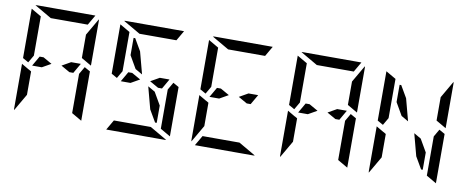

<svg xmlns="http://www.w3.org/2000/svg" viewBox="-79 -1370 4238 1740"><g transform="rotate(10 2040.0 -500.0)"><path d="M624 -782V-815L715 -972Q717 -964 717 -959V-546L624 -600V-607ZM535 -546H624L571 -454H535L454 -500ZM281 -454H238H192L245 -546H281L362 -500ZM717 -493V-41Q717 -41 717 -39L624 -93V-95V-103V-139V-218V-454L664 -523ZM99 -507V-959Q99 -959 99 -961L192 -907V-905V-895V-861V-782V-578V-546L152 -477ZM192 -218V-185L101 -28Q99 -36 99 -41V-454L147 -426L169 -413V-414L192 -400ZM284 -907 127 -998Q135 -1000 140 -1000H676Q676 -1000 678 -1000L624 -907H621H590H454H362Z M1351 -546H1440L1387 -454H1351L1270 -500ZM1097 -454H1054H1008L1061 -546H1097L1178 -500ZM1054 -861H1069L1133 -751L1187 -548L1121 -586L1054 -702ZM1533 -493V-41Q1533 -41 1533 -39L1440 -93V-95V-103V-139V-218V-454L1480 -523ZM915 -507V-959Q915 -959 915 -961L1008 -907V-905V-895V-861V-782V-578V-546L968 -477ZM1394 -298V-139H1379L1315 -249L1261 -452L1327 -414ZM1348 -93 1505 -2Q1497 0 1492 0H956Q956 0 954 0L1008 -93H1011H1042H1178H1270ZM1100 -907 943 -998Q951 -1000 956 -1000H1492Q1492 -1000 1494 -1000L1440 -907H1437H1406H1270H1178Z M2167 -546H2256L2203 -454H2167L2086 -500ZM1913 -454H1870H1824L1877 -546H1913L1994 -500ZM1731 -507V-959Q1731 -959 1731 -961L1824 -907V-905V-895V-861V-782V-578V-546L1784 -477ZM1824 -218V-185L1733 -28Q1731 -36 1731 -41V-454L1779 -426L1801 -413V-414L1824 -400ZM2164 -93 2321 -2Q2313 0 2308 0H1772Q1772 0 1770 0L1824 -93H1827H1858H1994H2086ZM1916 -907 1759 -998Q1767 -1000 1772 -1000H2308Q2308 -1000 2310 -1000L2256 -907H2253H2222H2086H1994Z M3072 -782V-815L3163 -972Q3165 -964 3165 -959V-546L3072 -600V-607ZM2983 -546H3072L3019 -454H2983L2902 -500ZM2729 -454H2686H2640L2693 -546H2729L2810 -500ZM3165 -493V-41Q3165 -41 3165 -39L3072 -93V-95V-103V-139V-218V-454L3112 -523ZM2547 -507V-959Q2547 -959 2547 -961L2640 -907V-905V-895V-861V-782V-578V-546L2600 -477ZM2640 -218V-185L2549 -28Q2547 -36 2547 -41V-454L2595 -426L2617 -413V-414L2640 -400ZM2732 -907 2575 -998Q2583 -1000 2588 -1000H3124Q3124 -1000 3126 -1000L3072 -907H3069H3038H2902H2810Z M3888 -782V-815L3979 -972Q3981 -964 3981 -959V-546L3888 -600V-607ZM3502 -861H3517L3581 -751L3635 -548L3569 -586L3502 -702ZM3981 -493V-41Q3981 -41 3981 -39L3888 -93V-95V-103V-139V-218V-454L3928 -523ZM3363 -507V-959Q3363 -959 3363 -961L3456 -907V-905V-895V-861V-782V-578V-546L3416 -477ZM3456 -218V-185L3365 -28Q3363 -36 3363 -41V-454L3411 -426L3433 -413V-414L3456 -400ZM3842 -298V-139H3827L3763 -249L3709 -452L3775 -414Z"/></g></svg>

Font: DSEG14 Modern Mini
Style: Regular
Weight: 400
Designer: Keshikan(Twitter:@keshinomi_88pro)
Version: Version 0.46